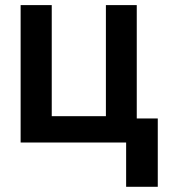

<svg xmlns="http://www.w3.org/2000/svg" viewBox="-20 -550 658 741"><path d="M507.8 -92.8H588.9V170.9H466.8V0H59.6V-530.3H179.7V-101.6H388.7V-530.3H507.8Z"/></svg>

Font: Pretendard Std SemiBold
Style: Regular
Weight: 600
Designer: Base glyphs from Inter by Rasmus Andersson; Hangeul glyphs from Noto Sans CJK(Source Han Sans) by Jang Soo-young and Kan
Foundry: Kil Hyung-jin
Version: Version 1.309